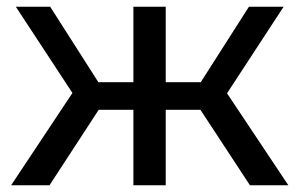

<svg xmlns="http://www.w3.org/2000/svg" viewBox="-20 -550 889 570"><path d="M722 0 575 -224H472V0H376V-224H273L127 0H13L195 -274L27 -530H129L272 -306H376V-530H472V-306H576L719 -530H822L654 -273L836 0Z"/></svg>

Font: Montserrat
Style: Regular
Weight: 500
Designer: Julieta Ulanovsky
Foundry: Julieta Ulanovsky
Version: Version 7.200;PS 007.200;hotconv 1.0.88;makeotf.lib2.5.64775